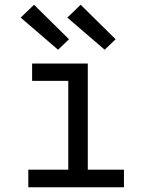

<svg xmlns="http://www.w3.org/2000/svg" viewBox="-20 -787 640 807"><path d="M99 0V-74H267V-447H115V-520H349V-74H501V0ZM420 -578 263 -713 319 -767 466 -622ZM224 -578 67 -713 123 -767 270 -622Z"/></svg>

Font: Iosevka Plex Etoile
Style: Regular
Weight: 400
Designer: Belleve Invis
Foundry: Belleve Invis
Version: Version 25.1.1; ttfautohint (v1.8.4)